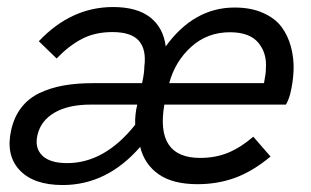

<svg xmlns="http://www.w3.org/2000/svg" viewBox="-20 -515 879 543"><path d="M157.2 8.3Q74.7 8.3 35.2 -34.2Q-4.4 -76.7 11.7 -147.5Q20 -184.6 40.5 -210.9Q61 -237.3 92 -252Q123 -266.6 159.7 -273.2Q196.3 -279.8 242.2 -279.8H381.8Q388.2 -308.6 388.2 -326.2Q394.5 -375 372.8 -399.7Q351.1 -424.3 297.9 -424.3Q248.5 -424.3 211.4 -404.8Q174.3 -385.3 140.1 -349.6L89.8 -398.4Q181.2 -495.1 299.8 -495.1Q367.2 -495.1 404.5 -466.1Q441.9 -437 448.7 -383.8Q528.3 -493.7 643.6 -493.7Q689.9 -493.7 723.9 -478.5Q757.8 -463.4 776.1 -439Q794.4 -414.6 803 -382.1Q811.5 -349.6 810.3 -316.7Q809.1 -283.7 800.8 -249.5Q795.4 -230 788.6 -219.2H444.8Q418.9 -68.4 545.9 -68.4Q589.4 -68.4 625 -83Q660.6 -97.7 696.3 -128.4L745.1 -72.3Q693.8 -29.8 644.5 -12Q595.2 5.9 538.6 5.9Q468.3 5.9 428.2 -22.5Q388.2 -50.8 376.5 -99.6Q282.7 8.3 157.2 8.3ZM458.5 -279.8H726.6Q732.4 -309.6 731.9 -320.8Q735.4 -364.3 710.7 -394Q686 -423.8 630.4 -423.8Q566.4 -423.8 520.8 -382.6Q475.1 -341.3 458.5 -279.8ZM169.9 -53.7Q275.9 -53.7 362.3 -162.1Q361.3 -191.4 368.2 -219.2H236.8Q173.3 -219.2 134.3 -196.5Q95.2 -173.8 85.9 -132.8Q77.6 -96.7 99.4 -75.2Q121.1 -53.7 169.9 -53.7Z"/></svg>

Font: HK Grotesk Medium Legacy Italic
Style: Regular
Weight: 500
Italic angle: -13°
Designer: Alfredo Marco Pradil
Foundry: Hanken Design Co.
Version: Version 2.022;PS 002.022;hotconv 1.0.88;makeotf.lib2.5.64775